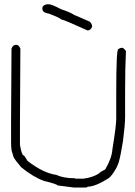

<svg xmlns="http://www.w3.org/2000/svg" viewBox="-20 -883 626 888"><path d="M54.7 -675.8Q66.9 -675.8 74.2 -658.2Q72.3 -429.2 72.3 -308.6V-212.9Q80.6 -164.1 89.8 -164.1Q92.3 -164.1 107.4 -138.7Q180.2 -82.5 240.2 -74.2Q273.9 -58.6 326.2 -58.6Q326.2 -56.6 334 -56.6H365.2Q411.1 -62.5 439.5 -82Q439.5 -85.9 466.8 -99.6Q497.1 -150.9 500 -193.4Q517.6 -300.8 517.6 -334V-453.1Q517.6 -656.2 527.3 -656.2Q537.1 -662.1 543 -662.1Q552.7 -662.1 562.5 -646.5Q558.6 -568.4 558.6 -464.8V-343.8Q558.6 -306.2 548.8 -230.5Q538.6 -166.5 529.3 -132.8Q520.5 -108.4 515.6 -101.6Q497.1 -69.8 482.4 -58.6Q420.4 -19.5 384.8 -19.5Q384.8 -15.6 375 -15.6H322.3L246.1 -25.4Q246.1 -30.8 181.6 -46.9Q132.8 -64.9 78.1 -109.4Q48.3 -144.5 43 -156.2Q33.2 -187 33.2 -189.5Q31.2 -203.6 31.2 -224.6V-318.4Q31.2 -434.6 33.2 -658.2Q39.6 -675.8 54.7 -675.8ZM197.3 -863.3H205.1Q219.2 -863.3 263.7 -839.8Q304.2 -826.7 322.3 -814.5L394.5 -783.2Q406.2 -772.5 406.2 -759.8Q399.9 -742.2 384.8 -742.2Q272.9 -793 263.7 -793Q253.9 -802.2 205.1 -820.3Q175.8 -824.2 175.8 -843.8Q175.8 -859.4 197.3 -863.3Z"/></svg>

Font: CEF Fonts CJK
Style: Regular
Weight: 400
Designer: PartyBoss (派对大魔王)
Version: Release 2.25